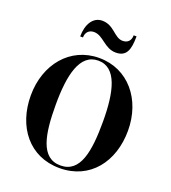

<svg xmlns="http://www.w3.org/2000/svg" viewBox="-175 -1125 1123 1262"><g transform="rotate(20 387.0 -493.5)"><path d="M296 -908.5C362.5 -908.5 394.5 -830 475.5 -830C549.5 -830 568 -882.5 568 -977H548C548 -940 527 -918 491.5 -918C432 -918 406 -997 322 -997C258 -997 220 -935 220 -850H239.5C239.5 -887 263 -908.5 296 -908.5ZM387.5 10C600.5 10 727.5 -157.5 727.5 -375C727.5 -592.5 591 -760 387.5 -760C184.5 -760 47.5 -592.5 47.5 -375C47.5 -157.5 175 10 387.5 10ZM387.5 -741.5C516.5 -741.5 552.5 -582 552.5 -375C552.5 -168 526.5 -8.5 387.5 -8.5C248.5 -8.5 222.5 -168 222.5 -375C222.5 -582 258.5 -741.5 387.5 -741.5Z"/></g></svg>

Font: Bodoni* 11pt
Style: Bold
Weight: 700
Version: Version 2.3